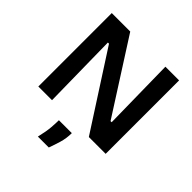

<svg xmlns="http://www.w3.org/2000/svg" viewBox="-231 -827 1220 1220"><g transform="rotate(45 379.5 -216.5)"><path d="M77 0V-660H243L557 -169H567L559 -660H682V0H531L202 -510H192L200 0ZM300 227Q315 164 318 123.5Q321 83 321 59H437Q437 106 424 149Q411 192 398 227Z"/></g></svg>

Font: Bricolage Grotesque 16pt SemiBold
Style: Regular
Weight: 600
Version: Version 1.001;gftools[0.9.33.dev8+g029e19f]